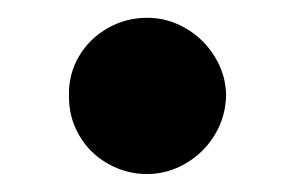

<svg xmlns="http://www.w3.org/2000/svg" viewBox="-20 -186 332 216"><path d="M57.6 -79.1Q57.1 -102.5 68.8 -122.6Q80.6 -142.6 101.1 -154.3Q121.6 -166 145.5 -166Q168.5 -166 188.7 -154.3Q209 -142.6 221.4 -122.6Q233.9 -102.5 234.4 -79.1Q233.9 -54.7 221.7 -34.4Q209.5 -14.2 189 -2.2Q168.5 9.8 145.5 9.8Q121.6 9.8 101.1 -2Q80.6 -13.7 68.8 -34.2Q57.1 -54.7 57.6 -79.1Z"/></svg>

Font: Pretendard JP ExtraBold
Style: Regular
Weight: 800
Designer: Base glyphs from Inter by Rasmus Andersson; Hangeul glyphs from Noto Sans CJK(Source Han Sans) by Jang Soo-young and Kan
Foundry: Kil Hyung-jin
Version: Version 1.309